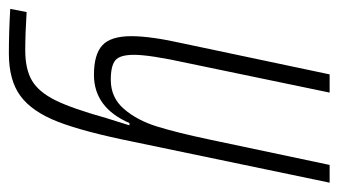

<svg xmlns="http://www.w3.org/2000/svg" viewBox="-226 -368 745 422"><g transform="rotate(90 146.0 -157.5)"><path d="M-45 192 -38 156Q10 159 46 159Q88 159 113 144Q138 129 156 92.5Q174 56 195 -19L211 -70H206Q172 8 100 8Q55 8 35 -10.5Q15 -29 15 -74Q15 -117 31 -188L99 -510H139L74 -197Q56 -115 56 -80Q56 -49 68 -39Q80 -29 111 -29Q150 -29 175 -58Q200 -87 213.5 -130.5Q227 -174 242 -245L298 -510H337L247 -78Q225 31 203 87.5Q181 144 146.5 169.5Q112 195 53 195Q7 195 -45 192Z"/></g></svg>

Font: Saira Ultra Condensed ExLight
Style: Italic
Weight: 200
Width: 1
Italic angle: -12°
Designer: Hector Gatti with collaboration of the Omnibus-Type team
Foundry: Omnibus-Type
Version: Version 1.001; ttfautohint (v1.8)